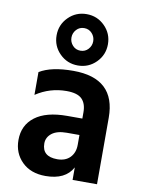

<svg xmlns="http://www.w3.org/2000/svg" viewBox="-89 -856 684 921"><g transform="rotate(10 253.5 -395.5)"><path d="M239 -85Q279 -85 301.5 -108.5Q324 -132 324 -170V-218H262Q215 -218 190 -198.5Q165 -179 165 -149Q165 -85 239 -85ZM329 -61Q294 4 197 4Q125 4 82.5 -38Q40 -80 40 -144Q40 -216 94 -257Q148 -298 250 -298H324V-329Q324 -371 302 -393Q280 -415 227 -415Q146 -415 78 -370V-481Q135 -516 242 -516Q448 -516 448 -324V0H329ZM346.5 -758.5Q383 -722 383 -670Q383 -618 346.5 -581.5Q310 -545 258 -545Q206 -545 169.5 -581.5Q133 -618 133 -670Q133 -722 169.5 -758.5Q206 -795 258 -795Q310 -795 346.5 -758.5ZM220 -710.5Q205 -694 205 -672Q205 -650 220 -633.5Q235 -617 258 -617Q281 -617 296 -633.5Q311 -650 311 -672Q311 -694 296 -710.5Q281 -727 258 -727Q235 -727 220 -710.5Z"/></g></svg>

Font: Hind Vadodara SemiBold
Style: Regular
Weight: 600
Designer: Hitesh Malaviya
Foundry: Indian Type Foundry
Version: Version 1.001;PS 1.0;hotconv 1.0.86;makeotf.lib2.5.63406; tt